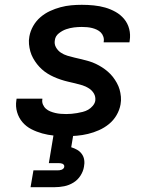

<svg xmlns="http://www.w3.org/2000/svg" viewBox="-20 -558 640 798"><path d="M255 8Q229 8 204 5.5Q179 3 155.5 -3.5Q132 -10 110.5 -21Q89 -32 73.5 -50Q58 -68 51 -92Q44 -116 48 -141Q48 -143 48.5 -144.5Q49 -146 49 -148H156Q156 -148 156 -147Q156 -146 156 -145Q154 -134 158.5 -123.5Q163 -113 171 -106Q179 -99 189 -95Q199 -91 209.5 -88.5Q220 -86 231.5 -85Q243 -84 255 -84Q266 -84 277.5 -85Q289 -86 300.5 -88Q312 -90 324 -93Q336 -96 346.5 -102Q357 -108 365.5 -118Q374 -128 376 -139Q378 -156 370.5 -169Q363 -182 350 -190.5Q337 -199 322.5 -203.5Q308 -208 293 -211.5Q278 -215 263 -218.5Q248 -222 233 -227Q218 -232 204.5 -238Q191 -244 178 -252Q165 -260 154 -270Q143 -280 134 -291.5Q125 -303 117.5 -316.5Q110 -330 106 -344.5Q102 -359 100.5 -374.5Q99 -390 102 -406Q106 -429 118 -450Q130 -471 148 -486.5Q166 -502 187.5 -512Q209 -522 231.5 -528Q254 -534 276 -536Q298 -538 320 -538Q345 -538 370 -535.5Q395 -533 417.5 -526.5Q440 -520 460.5 -508.5Q481 -497 496 -479Q511 -461 517 -437.5Q523 -414 519 -389Q519 -387 518.5 -385.5Q518 -384 518 -382H411Q411 -382 411 -383Q411 -384 411 -385Q413 -395 409.5 -405.5Q406 -416 399 -423Q392 -430 382.5 -434.5Q373 -439 363 -441.5Q353 -444 342 -445Q331 -446 320 -446Q304 -446 287.5 -444Q271 -442 255 -436.5Q239 -431 224.5 -419.5Q210 -408 208 -391Q205 -375 212.5 -361.5Q220 -348 232.5 -339.5Q245 -331 260 -326.5Q275 -322 290 -318.5Q305 -315 320 -311.5Q335 -308 350 -303.5Q365 -299 378.5 -292.5Q392 -286 404.5 -278Q417 -270 428.5 -260Q440 -250 449 -238.5Q458 -227 465.5 -213.5Q473 -200 477 -186Q481 -172 482.5 -156Q484 -140 481 -124Q477 -101 464.5 -79.5Q452 -58 433 -42.5Q414 -27 391.5 -17Q369 -7 346 -1.5Q323 4 300 6Q277 8 255 8ZM107 220 119 150H219Q223 150 227.5 149.5Q232 149 236 147.5Q240 146 243.5 142.5Q247 139 247 135Q248 131 245.5 127.5Q243 124 239.5 122.5Q236 121 232 120.5Q228 120 224 120H183L203 0H285L276 54Q289 58 300.5 64.5Q312 71 320 82Q328 93 330 107Q332 121 329 135Q326 154 314.5 172Q303 190 285 201Q267 212 247 216Q227 220 207 220Z"/></svg>

Font: Iosevka Curly SmBdExObl
Style: Regular
Weight: 600
Width: 7
Italic angle: -9°
Monospace: yes
Designer: Belleve Invis
Foundry: Belleve Invis
Version: Version 11.1.0; ttfautohint (v1.8.3)